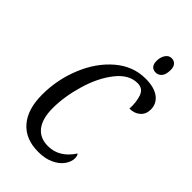

<svg xmlns="http://www.w3.org/2000/svg" viewBox="-273 -1004 1104 1104"><g transform="rotate(45 278.5 -452.0)"><path d="M54 -239Q54 -361 100 -473.5Q146 -586 227.5 -655.5Q309 -725 410 -725Q481 -725 519 -696.5Q557 -668 557 -620Q557 -582 531.5 -559.5Q506 -537 466 -537Q469 -592 454.5 -633Q440 -674 396 -674Q326 -674 270 -603Q214 -532 183 -426.5Q152 -321 152 -227Q152 -143 186.5 -98Q221 -53 287 -53Q379 -53 438 -144Q447 -133 447 -114Q447 -86 427 -57Q407 -28 367 -9Q327 10 271 10Q167 10 110.5 -55Q54 -120 54 -239ZM382 -841Q382 -871 396 -892.5Q410 -914 433 -914Q453 -914 465 -900.5Q477 -887 477 -863Q477 -824 462 -807Q447 -790 426 -790Q405 -790 393.5 -803Q382 -816 382 -841Z"/></g></svg>

Font: Noto Serif Cond
Style: Italic
Weight: 400
Width: 3
Italic angle: -12°
Designer: Monotype Design Team
Foundry: Monotype Imaging Inc.
Version: Version 1.001